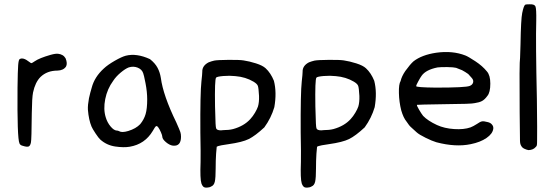

<svg xmlns="http://www.w3.org/2000/svg" viewBox="-20 -672 2559 882"><path d="M211.9 -419.9Q236.3 -426.8 248 -424.8Q257.8 -423.8 266.6 -418.9Q275.4 -414.1 281.2 -404.3Q286.1 -392.6 286.6 -382.8Q287.1 -373 283.2 -366.2Q271.5 -348.6 244.1 -347.7Q196.3 -347.7 166 -318.4Q141.6 -293.9 131.8 -247.1Q127 -223.6 126 -151.4Q125 -29.3 122.1 -17.6Q119.1 -2 111.3 1Q103.5 3.9 85 -2Q72.3 -4.9 69.3 -13.7Q58.6 -38.1 60.5 -269.5Q61.5 -348.6 63.5 -373Q65.4 -397.5 70.3 -400.4Q85.9 -410.2 114.3 -387.7Q122.1 -381.8 124 -381.8Q127 -381.8 139.6 -390.6Q161.1 -405.3 211.9 -419.9Z M557.6 -416Q607.4 -428.7 668.9 -400.4Q692.4 -381.8 703.6 -360.8Q714.8 -339.8 718.8 -314.5Q729.5 -233.4 790 -109.4Q805.7 -74.2 808.6 -64.9Q811.5 -55.7 811.5 -43.9Q811.5 -21.5 802.2 -11.2Q793 -1 774.4 -2.9Q758.8 -4.9 742.2 -19Q725.6 -33.2 725.6 -43.9Q725.6 -49.8 719.2 -64.5Q712.9 -79.1 707 -86.9Q701.2 -94.7 696.8 -92.3Q692.4 -89.8 681.6 -70.3Q645.5 -9.8 576.2 2Q548.8 6.8 509.3 1Q469.7 -4.9 440.4 -31.2Q433.6 -37.1 418.9 -59.1Q404.3 -81.1 400.4 -90.8Q387.7 -121.1 383.8 -168Q382.8 -189.5 388.7 -220.7Q394.5 -247.1 401.4 -269.5Q414.1 -318.4 457 -357.4Q474.6 -374 506.8 -392.6Q539.1 -411.1 557.6 -416ZM612.3 -361.3Q592.8 -369.1 571.3 -362.3Q555.7 -356.4 534.2 -338.4Q512.7 -320.3 500 -300.8Q472.7 -263.7 463.4 -216.8Q454.1 -169.9 465.8 -132.8Q472.7 -109.4 487.8 -91.3Q502.9 -73.2 515.6 -72.3Q522.5 -72.3 527.3 -69.3Q540 -61.5 569.3 -70.3Q604.5 -81.1 624 -101.6Q641.6 -123 648.9 -147.9Q656.2 -172.9 656.2 -215.8Q656.2 -250 648.4 -290Q640.6 -330.1 637.7 -335.9Q631.8 -353.5 612.3 -361.3Z M963.9 -393.6Q978.5 -396.5 1029.3 -397Q1080.1 -397.5 1098.6 -394.5Q1125 -390.6 1155.8 -380.9Q1186.5 -371.1 1200.2 -358.4Q1223.6 -336.9 1238.3 -300.8Q1252 -247.1 1240.2 -179.7Q1225.6 -129.9 1194.3 -86.9Q1152.3 -47.9 1122.6 -33.2Q1092.8 -18.6 1030.3 -9.8Q989.3 -3.9 982.4 -1L975.6 2L972.7 34.2Q970.7 64.5 970.7 101.6Q970.7 145.5 966.8 162.6Q962.9 179.7 950.2 184.6Q942.4 189.5 930.2 189.9Q918 190.4 913.1 184.6Q908.2 179.7 905.3 170.9Q898.4 149.4 901.4 72.3Q902.3 37.1 900.4 -63.5Q899.4 -246.1 905.3 -297.9Q909.2 -332 909.2 -341.8Q908.2 -370.1 938.5 -385.7Q951.2 -390.6 963.9 -393.6ZM1061.5 -322.3Q1035.2 -325.2 1005.9 -322.8Q976.6 -320.3 972.7 -315.4Q965.8 -307.6 967.8 -183.6Q968.8 -171.9 968.8 -151.4Q969.7 -92.8 972.7 -83Q975.6 -73.2 995.1 -73.2Q1001 -73.2 1004.9 -74.2Q1031.2 -74.2 1050.8 -79.1Q1100.6 -92.8 1129.9 -125Q1141.6 -137.7 1151.4 -154.3Q1161.1 -170.9 1165 -182.6Q1170.9 -202.1 1169.9 -231.4Q1168 -267.6 1164.6 -277.3Q1161.1 -287.1 1144.5 -296.9Q1108.4 -318.4 1061.5 -322.3Z M1424.8 -393.6Q1439.5 -396.5 1490.2 -397Q1541 -397.5 1559.6 -394.5Q1585.9 -390.6 1616.7 -380.9Q1647.5 -371.1 1661.1 -358.4Q1684.6 -336.9 1699.2 -300.8Q1712.9 -247.1 1701.2 -179.7Q1686.5 -129.9 1655.3 -86.9Q1613.3 -47.9 1583.5 -33.2Q1553.7 -18.6 1491.2 -9.8Q1450.2 -3.9 1443.4 -1L1436.5 2L1433.6 34.2Q1431.6 64.5 1431.6 101.6Q1431.6 145.5 1427.7 162.6Q1423.8 179.7 1411.1 184.6Q1403.3 189.5 1391.1 189.9Q1378.9 190.4 1374 184.6Q1369.1 179.7 1366.2 170.9Q1359.4 149.4 1362.3 72.3Q1363.3 37.1 1361.3 -63.5Q1360.4 -246.1 1366.2 -297.9Q1370.1 -332 1370.1 -341.8Q1369.1 -370.1 1399.4 -385.7Q1412.1 -390.6 1424.8 -393.6ZM1522.5 -322.3Q1496.1 -325.2 1466.8 -322.8Q1437.5 -320.3 1433.6 -315.4Q1426.8 -307.6 1428.7 -183.6Q1429.7 -171.9 1429.7 -151.4Q1430.7 -92.8 1433.6 -83Q1436.5 -73.2 1456.1 -73.2Q1461.9 -73.2 1465.8 -74.2Q1492.2 -74.2 1511.7 -79.1Q1561.5 -92.8 1590.8 -125Q1602.5 -137.7 1612.3 -154.3Q1622.1 -170.9 1626 -182.6Q1631.8 -202.1 1630.9 -231.4Q1628.9 -267.6 1625.5 -277.3Q1622.1 -287.1 1605.5 -296.9Q1569.3 -318.4 1522.5 -322.3Z M1983.4 -429.7Q2058.6 -440.4 2118.2 -417Q2130.9 -412.1 2163.6 -390.6Q2196.3 -369.1 2216.8 -343.8Q2232.4 -326.2 2232.4 -288.1Q2232.4 -247.1 2218.8 -231.4Q2207 -214.8 2194.3 -208Q2181.6 -201.2 2160.2 -198.2Q2147.5 -194.3 2022.5 -193.4Q1896.5 -191.4 1895.5 -190.4Q1893.6 -187.5 1904.8 -168.5Q1916 -149.4 1923.8 -139.6Q1945.3 -117.2 1987.3 -97.7Q2021.5 -82 2066.4 -79.1Q2111.3 -76.2 2141.6 -86.9Q2154.3 -91.8 2170.9 -102.5Q2184.6 -112.3 2193.4 -114.3Q2202.1 -116.2 2219.7 -111.3Q2233.4 -108.4 2240.2 -99.6Q2247.1 -91.8 2246.1 -81.1Q2243.2 -57.6 2214.8 -38.1Q2186.5 -18.6 2142.6 -9.8Q2073.2 4.9 1984.4 -18.6Q1964.8 -24.4 1935.1 -39.1Q1905.3 -53.7 1893.6 -64.5Q1883.8 -73.2 1870.1 -85.9Q1859.4 -94.7 1847.7 -113.3Q1833 -130.9 1823.2 -165Q1813.5 -203.1 1812.5 -244.6Q1811.5 -286.1 1820.3 -299.8Q1825.2 -321.3 1841.8 -345.7Q1864.3 -377 1879.9 -390.6Q1918 -419.9 1983.4 -429.7ZM2075.2 -360.4Q2064.5 -363.3 2035.2 -363.8Q2005.9 -364.3 1990.2 -362.3Q1936.5 -351.6 1917 -324.2Q1911.1 -316.4 1901.4 -298.3Q1891.6 -280.3 1891.6 -276.4Q1891.6 -270.5 1981.4 -269.5Q2119.1 -269.5 2137.7 -277.3Q2150.4 -282.2 2153.3 -293Q2156.2 -303.7 2147.5 -313.5Q2141.6 -320.3 2130.9 -332Q2117.2 -341.8 2102.5 -349.6Q2084 -357.4 2075.2 -360.4Z M2392.6 -650.4Q2395.5 -652.3 2413.1 -652.3Q2435.5 -653.3 2439.9 -642.1Q2444.3 -630.9 2443.4 -577.1Q2440.4 -480.5 2446.3 -216.8Q2448.2 -54.7 2447.3 -32.2Q2447.3 -10.7 2446.3 -5.4Q2445.3 0 2440.4 3.9Q2429.7 16.6 2408.2 17.6Q2400.4 16.6 2389.6 11.7Q2378.9 6.8 2375 -1Q2369.1 -8.8 2368.7 -25.4Q2368.2 -42 2367.2 -157.2Q2365.2 -384.8 2369.1 -407.2Q2370.1 -418 2371.1 -468.8Q2373 -584 2378.9 -612.3Q2385.7 -645.5 2392.6 -650.4Z"/></svg>

Font: JasonHandwriting4
Style: Regular
Weight: 400
Version: Version 1.01.21